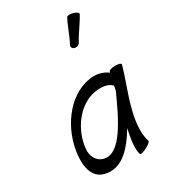

<svg xmlns="http://www.w3.org/2000/svg" viewBox="-237 -1092 1089 1232"><g transform="rotate(-30 307.5 -476.0)"><path d="M445 -792C473 -845 514 -895 542 -948C546 -956 532 -967 510 -974C488 -980 467 -979 463 -972C434 -918 418 -862 389 -808C382 -795 389 -780 404 -776C419 -771 438 -778 445 -792ZM517 -22C494 -96 507 -182 530 -267C553 -356 591 -444 615 -533C617 -541 598 -547 573 -547C549 -547 527 -541 525 -533C524 -531 523 -528 522 -525C486 -552 440 -564 386 -555C217 -527 96 -346 79 -172C69 -84 88 2 169 21C281 48 366 -38 440 -162C424 -91 413 -21 427 22C429 29 451 25 475 12C500 0 519 -16 517 -22ZM213 -66C161 -79 137 -128 144 -183C157 -312 251 -445 378 -467C428 -475 477 -469 503 -440C501 -429 499 -418 497 -407C417 -230 326 -40 213 -66Z"/></g></svg>

Font: Nupuram Condensed Oblique
Style: Regular
Weight: 400
Width: 3
Designer: Santhosh Thottingal (santhosh.thottingal@gmail.com)
Foundry: SMC
Version: Version 1.000